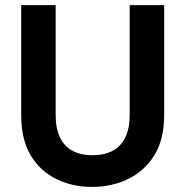

<svg xmlns="http://www.w3.org/2000/svg" viewBox="-20 -720 725 752"><path d="M340 12Q263 12 200 -19Q137 -50 100 -112Q63 -174 63 -270V-700H198V-269Q198 -217 215 -181.5Q232 -146 264.5 -129Q297 -112 342 -112Q388 -112 420.5 -129Q453 -146 470.5 -181.5Q488 -217 488 -269V-700H623V-270Q623 -174 584.5 -112Q546 -50 482 -19Q418 12 340 12Z"/></svg>

Font: DM Sans 16pt
Style: Bold
Weight: 700
Version: Version 4.004;gftools[0.9.30]